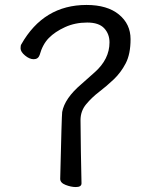

<svg xmlns="http://www.w3.org/2000/svg" viewBox="-20 -739 610 775"><path d="M286 16Q267 16 245 7.5Q223 -1 223 -17Q229 -273 231 -287Q241 -342 308 -399L362 -447Q422 -500 422 -568Q422 -602 400.5 -625Q379 -648 332 -648Q283 -648 242.5 -629.5Q202 -611 177 -585.5Q152 -560 140 -517Q134 -500 116 -500Q99 -500 81 -515Q63 -530 63 -544Q63 -556 66 -560Q156 -719 329 -719Q413 -719 460 -680.5Q507 -642 507 -581Q507 -521 487.5 -483.5Q468 -446 439 -418.5Q410 -391 380.5 -368.5Q351 -346 328 -318.5Q305 -291 305 -254Q306 -127 309 1Q309 16 286 16Z"/></svg>

Font: LXGW WenKai Medium
Style: Regular
Weight: 500
Designer: LXGW / Fontworks Inc.
Foundry: LXGW / Fontworks Inc.
Version: Version 1.501; October 10, 2024